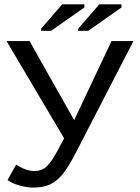

<svg xmlns="http://www.w3.org/2000/svg" viewBox="-20 -846 640 876"><path d="M132.8 9.8Q102.5 9.8 69.6 0.5Q36.6 -8.8 14.2 -24.4L53.7 -94.7Q99.6 -65.9 134.8 -65.9Q153.3 -65.9 167.5 -70.8Q181.6 -75.7 194.8 -88.6Q208 -101.6 221.9 -123Q235.8 -144.5 272.5 -214.8L9.8 -658.7H114.7L318.4 -297.9L488.8 -658.7H588.9L329.1 -155.3Q291 -81.1 264.6 -49.8Q238.3 -18.6 207.8 -4.4Q177.2 9.8 132.8 9.8ZM167.5 -705.6V-715.3L263.7 -826.2H364.7V-812L213.4 -705.6ZM336.9 -705.6V-715.3L433.1 -826.2H534.2V-812L382.8 -705.6Z"/></svg>

Font: Cousine
Style: Regular
Weight: 400
Monospace: yes
Designer: Steve Matteson
Foundry: Monotype Imaging Inc.
Version: Version 1.21